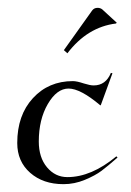

<svg xmlns="http://www.w3.org/2000/svg" viewBox="-20 -466 335 490"><path d="M143 -338 215 -439Q220 -446 229 -446Q236 -446 241 -442L278 -408L276 -406Q203 -397 152 -330ZM277 -67 280 -64Q255 -42 239 -30Q223 -18 196.5 -7Q170 4 142 4Q90 4 57 -25Q24 -54 24 -101Q24 -172 64 -215.5Q104 -259 166 -259Q176 -259 194 -253Q210 -248 219 -248Q250 -248 263 -280L267 -279L237 -197L235 -198Q185 -240 155 -240Q125 -240 102 -200.5Q79 -161 79 -105Q79 -64 100 -39Q121 -14 152 -14Q213 -14 277 -67Z"/></svg>

Font: Kleymissky
Style: Regular
Weight: 500
Italic angle: -8°
Designer: gluk
Foundry: gluk
Version: Version 0.283